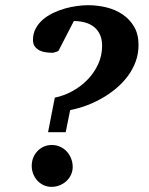

<svg xmlns="http://www.w3.org/2000/svg" viewBox="-20 -707 575 739"><path d="M259.8 -64.9Q259.8 -48.3 253.2 -34.2Q246.6 -20 235.4 -9.8Q224.1 0.5 209.5 6.3Q194.8 12.2 178.2 12.2Q161.6 12.2 147.7 5.6Q133.8 -1 123.5 -12.2Q113.3 -23.4 107.7 -38.1Q102.1 -52.7 102.1 -68.8Q102.1 -85.4 107.9 -99.9Q113.8 -114.3 124 -125.2Q134.3 -136.2 148.4 -142.6Q162.6 -148.9 179.2 -148.9Q196.8 -148.9 211.7 -142.1Q226.6 -135.3 237.1 -123.8Q247.6 -112.3 253.7 -96.9Q259.8 -81.5 259.8 -64.9ZM513.2 -534.2Q513.2 -500 502.2 -470Q491.2 -439.9 471.9 -414.1Q452.6 -388.2 427 -366.7Q401.4 -345.2 372.1 -328.6Q342.8 -312 311.5 -300.5Q280.3 -289.1 250 -283.2L232.9 -198.2H165L190.9 -331.1Q226.1 -338.4 259 -356.4Q292 -374.5 317.4 -400.9Q342.8 -427.2 357.9 -460.2Q373 -493.2 373 -530.8Q373 -556.2 364.5 -574.2Q356 -592.3 341.3 -603.8Q326.7 -615.2 306.9 -620.6Q287.1 -626 264.2 -626L205.1 -511.2Q204.1 -510.3 200.7 -509Q197.3 -507.8 193.6 -506.6Q189.9 -505.4 186.8 -504.6Q183.6 -503.9 183.1 -503.9Q170.4 -503.9 157 -505.6Q143.6 -507.3 132.6 -512.7Q121.6 -518.1 114.3 -527.8Q106.9 -537.6 106.9 -553.2Q106.9 -577.6 117.2 -596.9Q127.4 -616.2 144.5 -631.1Q161.6 -646 183.8 -656.7Q206.1 -667.5 229.5 -674.1Q252.9 -680.7 276.1 -683.8Q299.3 -687 318.8 -687Q355 -687 389.9 -678.5Q424.8 -669.9 452.1 -651.4Q479.5 -632.8 496.3 -604Q513.2 -575.2 513.2 -534.2Z"/></svg>

Font: Charis SIL Afr
Style: Bold Italic
Weight: 700
Italic angle: -11°
Foundry: SIL International
Version: Version 5.000